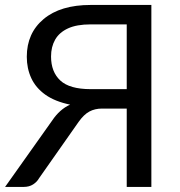

<svg xmlns="http://www.w3.org/2000/svg" viewBox="-22 -736 707 756"><path d="M574 0H477V-308.5H379.5Q352 -308.5 330.2 -297Q308.5 -285.5 287.5 -256L132 -34.5Q123.5 -19.5 108.2 -9.8Q93 0 71 0H-2L183.5 -261.5Q213 -305.5 254 -324Q194 -336.5 156.5 -363.2Q119 -390 101.2 -428.2Q83.5 -466.5 83.5 -512.5Q83.5 -605.5 149.8 -661Q216 -716.5 335 -716.5H574ZM477 -385V-640H335Q280 -640 245.8 -624.2Q211.5 -608.5 195.2 -580Q179 -551.5 179 -513.5Q179 -453 215.5 -419Q252 -385 335 -385Z"/></svg>

Font: Verano Sans
Style: Regular
Weight: 400
Designer: Lukasz Dziedzic with Adam Twardoch and Botio Nikoltchev
Foundry: tyPoland Lukasz Dziedzic
Version: Version 3.001;December 28, 2019;FontCreator 12.0.0.2547 64-b